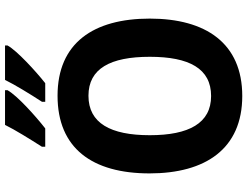

<svg xmlns="http://www.w3.org/2000/svg" viewBox="-130 -844 984 764"><g transform="rotate(-90 362.0 -462.0)"><path d="M563 -924V-934H426C407 -895 369 -833 339 -787V-774H413C460 -811 543 -887 563 -924ZM385 -924V-934H247C228 -895 190 -834 160 -787V-774H233C283 -813 364 -886 385 -924ZM670 -358C670 -582 573 -725 363 -725C154 -725 54 -587 54 -359C54 -136 152 10 362 10C572 10 670 -135 670 -358ZM206 -358C206 -514 254 -602 363 -602C471 -602 518 -515 518 -358C518 -201 471 -114 362 -114C254 -114 206 -202 206 -358Z"/></g></svg>

Font: Noto Sans Gurmukhi SemiCondensed
Style: Bold
Weight: 700
Width: 4
Designer: Jelle Bosma - Monotype Design Team
Foundry: Monotype Imaging Inc.
Version: Version 2.004